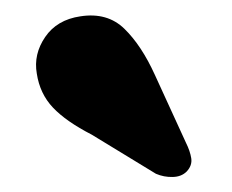

<svg xmlns="http://www.w3.org/2000/svg" viewBox="-20 -758 306 253"><path d="M184 -659.5 225 -570Q230.5 -559 232 -549.5Q233.5 -540 226 -532Q219 -525 207.5 -524.8Q196 -524.5 185.5 -529L101 -580.5Q67 -598 49.8 -616.2Q32.5 -634.5 28.5 -661Q24 -686.5 39.5 -709.2Q55 -732 86 -736.5Q121.5 -742 144 -720Q166.5 -698 184 -659.5Z"/></svg>

Font: Fraunces 9pt S050
Style: Bold
Weight: 700
Version: Version 1.000; ttfautohint (v1.8.3)